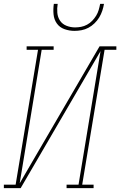

<svg xmlns="http://www.w3.org/2000/svg" viewBox="-57 -975 623 995"><path d="M-37 0V-18H24L140 -717H81V-735H221V-717H159L45 -25L459 -735H546V-717H485L369 -18H428V0H288V-18H350L464 -710L50 0ZM329 -815Q302 -815 277 -824Q252 -833 237.5 -853.5Q223 -874 220.5 -901Q218 -928 222 -955H242Q238 -932 240 -909Q242 -886 254 -868Q266 -850 287.5 -841.5Q309 -833 332 -833Q348 -833 363.5 -836Q379 -839 394 -847Q409 -855 421 -867.5Q433 -880 441.5 -894Q450 -908 454.5 -923.5Q459 -939 462 -955H482Q479 -937 473 -919Q467 -901 457 -884.5Q447 -868 432.5 -854Q418 -840 401 -831Q384 -822 365.5 -818.5Q347 -815 329 -815Z"/></svg>

Font: Iosevka Slab Thin Oblique
Style: Regular
Weight: 100
Italic angle: -9°
Monospace: yes
Designer: Belleve Invis
Foundry: Belleve Invis
Version: Version 11.1.0; ttfautohint (v1.8.3)